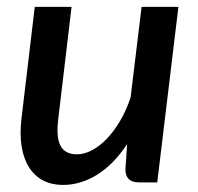

<svg xmlns="http://www.w3.org/2000/svg" viewBox="-20 -530 576 558"><path d="M188 -510 149.5 -186Q142.5 -131.5 155.8 -106.5Q169 -81.5 203.5 -81.5Q224.5 -81.5 247 -93.2Q269.5 -105 290.2 -126.5Q311 -148 329 -178.5Q347 -209 359.5 -246.5L391.5 -510H498.5L437 0H383.5Q344.5 0 344.5 -38L349.5 -111.5Q310.5 -52 262.2 -22.2Q214 7.5 163 7.5Q131 7.5 106 -5.2Q81 -18 65 -42.8Q49 -67.5 43 -103.5Q37 -139.5 42.5 -186L81 -510Z"/></svg>

Font: Lato Semibold
Style: Italic
Weight: 600
Italic angle: -7°
Designer: Lukasz Dziedzic
Foundry: tyPoland Lukasz Dziedzic
Version: Version 2.006; 2014-01-15